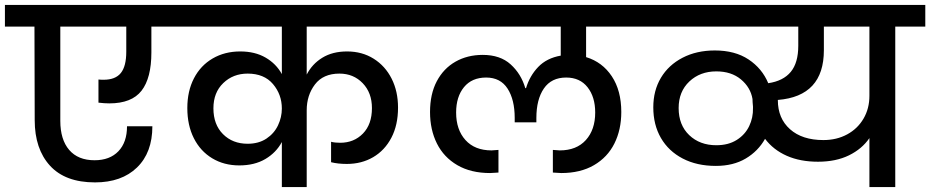

<svg xmlns="http://www.w3.org/2000/svg" viewBox="-44 -760 3779 780"><path d="M356 -437Q363 -436 377 -436Q425 -436 447 -463.5Q469 -491 469 -550V-652H201V-269Q201 -193 237 -151Q273 -109 340 -109Q402 -109 437 -145.5Q472 -182 472 -247H575Q575 -140 512.5 -79.5Q450 -19 342 -19Q221 -19 159 -87Q97 -155 97 -272L96 -652H-24V-740H676V-652H571V-547Q571 -443 531 -391.5Q491 -340 400 -340Q380 -340 356 -343Z M1202 -652V-457Q1224 -500 1265.5 -525.5Q1307 -551 1366 -551Q1427 -551 1474 -521.5Q1521 -492 1547 -440.5Q1573 -389 1573 -323Q1573 -252 1546 -200.5Q1519 -149 1472 -121.5Q1425 -94 1365 -94Q1329 -94 1301 -101V-184Q1316 -180 1338 -180Q1394 -180 1430.5 -217.5Q1467 -255 1467 -321Q1467 -383 1429.5 -422Q1392 -461 1335 -461Q1269 -461 1235.5 -417Q1202 -373 1202 -312V0H1101V-183Q1078 -140 1034 -114Q990 -88 928 -88Q866 -88 818 -117Q770 -146 743.5 -198.5Q717 -251 717 -321Q717 -390 744 -442Q771 -494 820 -522.5Q869 -551 932 -551Q992 -551 1035 -526Q1078 -501 1101 -459V-652H628V-740H1661V-652ZM962 -176Q1007 -176 1038.5 -197Q1070 -218 1085.5 -251Q1101 -284 1101 -319Q1101 -376 1065 -418.5Q1029 -461 962 -461Q903 -461 863 -422.5Q823 -384 823 -320Q823 -254 862 -215Q901 -176 962 -176Z M2337 -652V-528Q2403 -508 2441.5 -450Q2480 -392 2480 -305Q2480 -233 2452 -177Q2424 -121 2369 -89Q2314 -57 2236 -57Q2228 -57 2202 -59V-151L2230 -149Q2298 -149 2336 -191Q2374 -233 2374 -303Q2374 -366 2343 -405.5Q2312 -445 2256 -445Q2196 -445 2165.5 -400.5Q2135 -356 2135 -281V-263H2047V-281Q2047 -355 2018 -400Q1989 -445 1931 -445Q1873 -445 1841 -406Q1809 -367 1809 -303Q1809 -233 1847 -191Q1885 -149 1953 -149L1981 -151V-59Q1955 -57 1947 -57Q1869 -57 1814 -89Q1759 -121 1731 -177Q1703 -233 1703 -305Q1703 -378 1730.5 -430Q1758 -482 1806.5 -509.5Q1855 -537 1917 -537Q1988 -537 2030.5 -498.5Q2073 -460 2090 -402H2093Q2108 -452 2142.5 -488Q2177 -524 2234 -534V-652H1614V-740H2568V-652Z M3715 -652H3593V0H3488V-199Q3458 -155 3405 -129Q3352 -103 3279 -103Q3207 -103 3152.5 -127Q3098 -151 3064 -196Q3036 -146 2985.5 -116Q2935 -86 2864 -86Q2787 -86 2729.5 -116Q2672 -146 2641 -199.5Q2610 -253 2610 -324Q2610 -392 2641 -444Q2672 -496 2729 -525.5Q2786 -555 2860 -555Q2942 -555 2997 -518.5Q3052 -482 3077 -422Q3138 -431 3168.5 -468Q3199 -505 3199 -574V-652H2521V-740H3715ZM3488 -652H3303V-556Q3303 -369 3116 -354V-353Q3116 -279 3165.5 -235Q3215 -191 3301 -191Q3355 -191 3397.5 -214Q3440 -237 3464 -278Q3488 -319 3488 -371ZM2866 -170Q2915 -170 2949 -191.5Q2983 -213 2999.5 -247.5Q3016 -282 3015 -321V-327Q3013 -347 3013 -358Q3005 -405 2966 -437.5Q2927 -470 2866 -470Q2800 -470 2756.5 -429Q2713 -388 2713 -321Q2713 -252 2756 -211Q2799 -170 2866 -170Z"/></svg>

Font: A Bank Premium Med
Style: Regular
Weight: 500
Designer: Ninad Kale (Devanagari), Jonny Pinhorn (Latin), Htun Naung (Myanmar)
Foundry: Indian Type Foundry
Version: 4.004